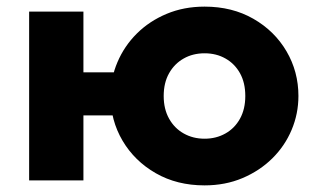

<svg xmlns="http://www.w3.org/2000/svg" viewBox="-20 -545 950 580"><path d="M68 0V-510H232V-326.5H395V-196.5H232V0ZM598 15Q514.5 15 450.5 -21.8Q386.5 -58.5 350.2 -120Q314 -181.5 314 -255Q314 -308.5 334.8 -357.2Q355.5 -406 393.5 -443.8Q431.5 -481.5 483.5 -503.2Q535.5 -525 598 -525Q681.5 -525 745.5 -488.2Q809.5 -451.5 845.5 -390Q881.5 -328.5 881.5 -255Q881.5 -201.5 861 -152.8Q840.5 -104 802.5 -66.5Q764.5 -29 712.5 -7Q660.5 15 598 15ZM598 -126Q633 -126 661 -141.8Q689 -157.5 705 -186.5Q721 -215.5 721 -255Q721 -295 705 -323.8Q689 -352.5 661.2 -368.2Q633.5 -384 598 -384Q562.5 -384 534.8 -368.2Q507 -352.5 490.8 -323.8Q474.5 -295 474.5 -255Q474.5 -215.5 490.8 -186.5Q507 -157.5 535 -141.8Q563 -126 598 -126Z"/></svg>

Font: Geologica Cursive
Style: Bold
Weight: 700
Designer: Sindre Bremnes, Frode Helland
Foundry: Monokrom Skriftforlag AS
Version: Version 1.010;gftools[0.9.28]